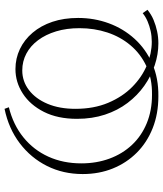

<svg xmlns="http://www.w3.org/2000/svg" viewBox="44 -754 717 845"><g transform="rotate(-90 402.5 -331.5)"><path d="M401 7Q324 7 261 -18Q198 -43 153 -88Q108 -133 83.5 -193.5Q59 -254 59 -326Q59 -412 94.5 -483Q130 -554 194.5 -603Q259 -652 346 -670L353 -651Q276 -632 220.5 -587Q165 -542 135.5 -477Q106 -412 106 -332Q106 -265 127 -208Q148 -151 187.5 -109Q227 -67 283 -44Q339 -21 408 -21Q479 -20 533.5 -45.5Q588 -71 625.5 -115.5Q663 -160 682 -217.5Q701 -275 701 -340Q701 -397 687 -443Q673 -489 648 -522.5Q623 -556 589 -574Q555 -592 515 -592Q467 -592 428.5 -562.5Q390 -533 368 -480.5Q346 -428 346 -358Q346 -277 372.5 -214Q399 -151 442.5 -108Q486 -65 538 -43.5Q590 -22 641 -22Q666 -22 688.5 -27Q711 -32 731 -40.5Q751 -49 767 -62L782 -41Q761 -24 737 -14Q713 -4 687 1.5Q661 7 634 7Q586 7 538 -9Q490 -25 447.5 -55Q405 -85 372 -128.5Q339 -172 320.5 -228Q302 -284 302 -351Q302 -436 332.5 -496.5Q363 -557 413 -589.5Q463 -622 521 -622Q568 -622 609 -602.5Q650 -583 681 -546.5Q712 -510 729 -459.5Q746 -409 746 -346Q746 -275 722.5 -211Q699 -147 654 -97.5Q609 -48 545 -20Q481 8 401 7Z"/></g></svg>

Font: Ysabeau SC ExtraLight
Style: Regular
Weight: 250
Designer: Christian Thalmann (Catharsis Fonts)
Version: Version 2.001;gftools[0.9.30]; featfreeze: smcp